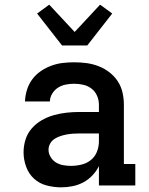

<svg xmlns="http://www.w3.org/2000/svg" viewBox="-20 -795 640 823"><path d="M242 8Q211 8 180 0Q149 -8 126 -29Q103 -50 92 -80.5Q81 -111 81 -142Q81 -170 89.5 -197Q98 -224 116.5 -245Q135 -266 159.5 -280Q184 -294 211 -301.5Q238 -309 265.5 -312Q293 -315 321 -315H404V-346Q404 -366 396 -384.5Q388 -403 372.5 -415Q357 -427 337.5 -431.5Q318 -436 298 -436Q280 -436 262 -432.5Q244 -429 229 -419.5Q214 -410 204 -394Q194 -378 194 -360H87Q88 -385 95.5 -409.5Q103 -434 118 -454.5Q133 -475 154 -489.5Q175 -504 199 -513Q223 -522 248 -525Q273 -528 298 -528Q325 -528 351 -524.5Q377 -521 402 -511.5Q427 -502 448.5 -485.5Q470 -469 484.5 -447Q499 -425 505 -399Q511 -373 511 -346V-92H560V0H404V-83Q393 -61 376 -43Q359 -25 337.5 -13.5Q316 -2 291.5 3Q267 8 242 8ZM284 -84Q307 -84 329.5 -89.5Q352 -95 369.5 -109Q387 -123 395.5 -144.5Q404 -166 404 -189V-223H321Q307 -223 293 -222Q279 -221 265.5 -218.5Q252 -216 238.5 -211.5Q225 -207 213.5 -199.5Q202 -192 195 -179.5Q188 -167 188 -153Q188 -137 197 -122Q206 -107 220 -98.5Q234 -90 251 -87Q268 -84 284 -84ZM246 -600 139 -737 191 -775 300 -658 409 -775 461 -737 354 -600Z"/></svg>

Font: Iosevka Etoile Semibold
Style: Regular
Weight: 600
Designer: Belleve Invis
Foundry: Belleve Invis
Version: Version 22.1.2; ttfautohint (v1.8.4)